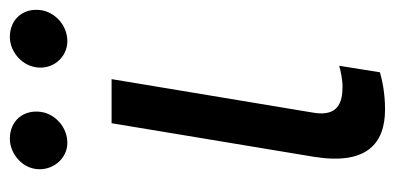

<svg xmlns="http://www.w3.org/2000/svg" viewBox="-225 -566 798 388"><g transform="rotate(-90 174.0 -372.0)"><path d="M119 -545.5 51.1 -136.4C34.1 -30.5 77.4 7.1 146.7 7.1C180.4 7.1 205.3 1.4 221.9 -3.2L235.1 -85.6C226.2 -82.7 206.7 -78.8 192.5 -78.8C161.9 -78.8 131.7 -87.4 140.3 -137.8L208.1 -545.5ZM26.6 -699.2C21.7 -665.5 46.9 -634.9 79.2 -634.9C111.2 -634.9 137.1 -659.4 141.7 -687.1C147.4 -723.4 123.9 -751.1 87.7 -751.1C60 -751.1 30.9 -729.4 26.6 -699.2ZM232.2 -699.2C226.2 -664.1 252.5 -634.9 284.8 -634.9C316.8 -634.9 342.7 -659.4 347.3 -687.1C353 -723.4 329.5 -751.1 293.3 -751.1C265.6 -751.1 237.2 -729.4 232.2 -699.2Z"/></g></svg>

Font: Margiela Sans Text
Style: Italic
Weight: 400
Italic angle: -9.39999°
Designer: Stefan Endress, Andreas Faust
Version: Version 1.100;FEAKit 1.0